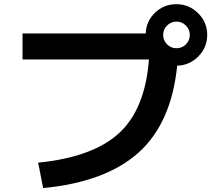

<svg xmlns="http://www.w3.org/2000/svg" viewBox="-20 -870 1040 936"><path d="M706.1 -580.1H89.8V-707H690.4Q692.4 -766.6 735.8 -808.1Q779.3 -849.6 839.8 -849.6Q901.4 -849.6 945.8 -805.7Q990.2 -761.7 990.2 -700.2Q990.2 -639.6 947.8 -595.7Q905.3 -551.8 843.8 -549.8Q815.4 -269.5 655.3 -126Q495.1 17.6 190.4 46.9L166 -77.1Q431.6 -103.5 559.6 -220.2Q687.5 -336.9 706.1 -580.1ZM886.2 -653.8Q905.3 -672.9 905.3 -699.7Q905.3 -726.6 886.2 -745.6Q867.2 -764.6 840.3 -764.6Q813.5 -764.6 794.4 -745.6Q775.4 -726.6 775.4 -699.7Q775.4 -672.9 794.4 -653.8Q813.5 -634.8 840.3 -634.8Q867.2 -634.8 886.2 -653.8Z"/></svg>

Font: Mgen+ 1c bold
Style: Bold
Weight: 700
Designer: [Source Han Sans]
Ryoko NISHIZUKA  (kana & ideographs); Paul D. Hunt (Latin, Greek & Cyrillic); Wenlong ZHANG  (bopomofo
Version: Version 1.059.20150602